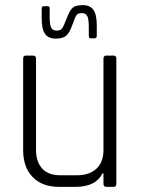

<svg xmlns="http://www.w3.org/2000/svg" viewBox="-20 -726 547 746"><path d="M142 -654V-693Q142 -702 151 -702H165Q173 -702 173 -693V-660Q173 -630 179 -618.5Q185 -607 200 -607Q215 -607 221.5 -616Q228 -625 239.5 -655.5Q251 -686 262.5 -696Q274 -706 302 -706Q330 -706 343 -687.5Q356 -669 356 -628V-587Q356 -577 347 -577H333Q325 -577 325 -587V-621Q325 -652 319 -663.5Q313 -675 298 -675Q283 -675 277.5 -667.5Q272 -660 261 -629Q250 -598 237 -587Q224 -576 196 -576Q168 -576 155 -594.5Q142 -613 142 -654ZM274 0H208Q144 0 107 -38Q70 -76 70 -142V-498Q70 -510 80 -510H109Q120 -510 120 -498V-144Q120 -97 144 -71Q168 -45 214 -45H279Q327 -45 354.5 -70.5Q382 -96 382 -143V-498Q382 -510 393 -510H422Q432 -510 432 -498V-12Q432 0 422 0H393Q382 0 382 -12V-52H378Q352 0 274 0Z"/></svg>

Font: Rajdhani
Style: Regular
Weight: 400
Designer: Satya Rajpurohit, Jyotish Sonowal
Foundry: Indian Type Foundry
Version: Version 1.201 February 1, 2022